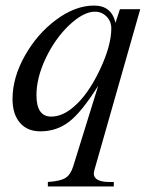

<svg xmlns="http://www.w3.org/2000/svg" viewBox="-20 -461 540 690"><path d="M484 -428 319 151Q317 159 317 162Q317 193 374 193H389V209H152V193Q198 190 216 178Q234 166 243 137L333 -153Q274 -59 229 -24Q184 11 125 11Q78 11 51.5 -20Q25 -51 25 -105Q25 -182 69.5 -261Q114 -340 182.5 -390.5Q251 -441 318 -441Q381 -441 395 -379L411 -428ZM380 -359Q380 -384 363 -401.5Q346 -419 321 -419Q280 -419 228 -370Q177 -321 144 -251Q111 -181 111 -119Q111 -42 164 -42Q205 -42 246 -78Q297 -122 338.5 -209.5Q380 -297 380 -359Z"/></svg>

Font: STIX
Style: Italic
Weight: 400
Italic angle: -16.33°
Designer: MicroPress Inc., with final additions and corrections provided by Coen Hoffman, Elsevier (retired)
Version: Version 1.1.1